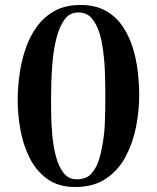

<svg xmlns="http://www.w3.org/2000/svg" viewBox="-20 -748 630 771"><path d="M403 -357Q403 -305 401 -253Q399 -201 388 -149Q383 -121 372.5 -93Q362 -65 342.5 -46.5Q323 -28 288 -28Q255 -28 235 -54Q215 -80 204.5 -120.5Q194 -161 190 -205.5Q186 -250 185.5 -289Q185 -328 185 -350Q185 -373 186 -415Q187 -457 191.5 -505.5Q196 -554 207.5 -598Q219 -642 239.5 -670Q260 -698 294 -698Q327 -698 346 -677Q365 -656 375.5 -626.5Q386 -597 390 -571Q399 -518 401 -464Q403 -410 403 -357ZM539 -365Q539 -412 533 -462.5Q527 -513 512 -560Q497 -607 470.5 -645Q444 -683 403 -705.5Q362 -728 303 -728Q242 -728 199 -704Q156 -680 127 -639.5Q98 -599 81.5 -549Q65 -499 58 -446Q51 -393 51 -345Q51 -290 61.5 -229.5Q72 -169 98 -116Q124 -63 169 -30Q214 3 282 3Q356 3 406 -31Q456 -65 485 -120Q514 -175 526.5 -239.5Q539 -304 539 -365Z"/></svg>

Font: UoqMunThenKhung
Style: Regular
Weight: 400
Designer: Font-Kai, 金井和夫, 宇文滿月
Foundry: Kazuo Kanai, Moonlit Owen
Version: Version 1.197